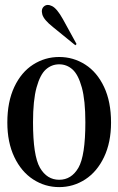

<svg xmlns="http://www.w3.org/2000/svg" viewBox="-20 -749 484 785"><path d="M10 -248Q10 -333 38.5 -393.5Q67 -454 115.5 -485Q164 -516 222 -516Q280 -516 328.5 -485Q377 -454 405.5 -393.5Q434 -333 434 -248Q434 -167 405.5 -107Q377 -47 328.5 -15.5Q280 16 222 16Q164 16 115.5 -15.5Q67 -47 38.5 -107Q10 -167 10 -248ZM329 -249Q329 -339 314.5 -391.5Q300 -444 276.5 -465Q253 -486 222 -486Q191 -486 167.5 -465Q144 -444 129.5 -391.5Q115 -339 115 -249Q115 -112 143.5 -63Q172 -14 222 -14Q272 -14 300.5 -63Q329 -112 329 -249ZM160 -723Q173 -734 193 -724Q213 -714 237 -671L293 -569L288 -564L197 -638Q159 -668 153 -690Q147 -712 160 -723Z"/></svg>

Font: RL Madena Variable
Style: Regular
Weight: 400
Designer: I Kadek Wantara Putra
Foundry: Roughlines ID
Version: Version 1.000;Glyphs 3.1.2 (3151)